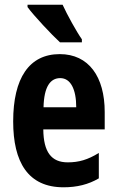

<svg xmlns="http://www.w3.org/2000/svg" viewBox="-20 -786 497 816"><path d="M246 -766H97V-756C123 -720 200 -638 235 -606H328V-619C306 -650 265 -724 246 -766ZM234 -556C104 -556 36 -454 36 -270C36 -97 99 10 250 10C307 10 356 -2 400 -28V-136C353 -107 315 -96 268 -96C198 -96 165 -140 164 -236H425V-310C425 -460 357 -556 234 -556ZM236 -454C280 -454 304 -407 304 -330H165C167 -418 194 -454 236 -454Z"/></svg>

Font: Noto Sans Thai Looped ExtraCondensed
Style: Bold
Weight: 700
Width: 2
Designer: Sasikarn Vongin, Ben Mitchell
Foundry: The Fontpad Ltd
Version: Version 1.001